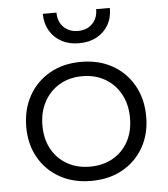

<svg xmlns="http://www.w3.org/2000/svg" viewBox="-55 -827 774 886"><g transform="rotate(-5 332.5 -384.0)"><path d="M332.5 9.3Q249.7 9.3 187.2 -25.7Q124.7 -60.8 89.7 -122.4Q54.7 -184.1 54.7 -264.6Q54.7 -345.7 89.7 -408.4Q124.7 -471.1 187.1 -506.6Q249.6 -542.1 332.4 -542.1Q415.3 -542.1 477.8 -506.6Q540.3 -471.1 575.3 -408.4Q610.3 -345.7 610.3 -264.6Q610.3 -184.1 575.3 -122.4Q540.3 -60.8 477.8 -25.7Q415.3 9.3 332.5 9.3ZM332.5 -56.8Q392.5 -56.8 438.2 -82.8Q483.9 -108.8 509.6 -155.5Q535.3 -202.3 535.3 -264.6Q535.3 -326.9 509.6 -374.5Q483.9 -422.1 438.2 -448.9Q392.5 -475.7 332.5 -475.7Q272.5 -475.7 226.8 -448.9Q181.1 -422.1 155.4 -374.5Q129.6 -326.9 129.6 -264.6Q129.6 -202.3 155.4 -155.5Q181.1 -108.8 226.8 -82.8Q272.5 -56.8 332.5 -56.8ZM486.9 -778.4Q487.2 -733.7 467.8 -700Q448.4 -666.3 413.4 -647.4Q378.4 -628.5 331.5 -628.5Q285.2 -628.5 250.4 -647.6Q215.5 -666.6 196 -700.3Q176.4 -734 176.1 -778.4H239.6Q239.6 -736.5 265.1 -711Q290.6 -685.5 331.5 -685.5Q372.9 -685.5 398.1 -711Q423.4 -736.5 423.4 -778.4Z"/></g></svg>

Font: Hepta Slab ExtraLight
Style: Regular
Weight: 200
Designer: Michael LaGattuta
Foundry: Michael LaGattuta
Version: Version 1.100